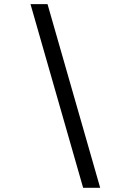

<svg xmlns="http://www.w3.org/2000/svg" viewBox="-20 -806 626 919"><path d="M377.9 92.8H459.5L207.5 -786.1H126Z"/></svg>

Font: Cascadia Code SemiLight
Style: Italic
Weight: 350
Italic angle: -10°
Monospace: yes
Designer: Aaron Bell
Foundry: Saja Typeworks
Version: Version 2404.023